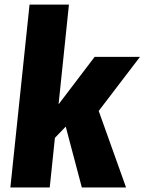

<svg xmlns="http://www.w3.org/2000/svg" viewBox="-20 -830 640 850"><path d="M25.9 0H200.2L223.1 -219.7L271 -269.5L342.3 0H538.1L417 -338.9L599.6 -578.1H398.9L239.3 -368.2L285.2 -809.6H110.8Z"/></svg>

Font: Oswald
Style: Heavy
Weight: 800
Designer: Vernon Adams
Foundry: Vernon Adams
Version: 3.0; ttfautohint (v0.95.6-bc232) -l 8 -r 50 -G 200 -x 0 -w "